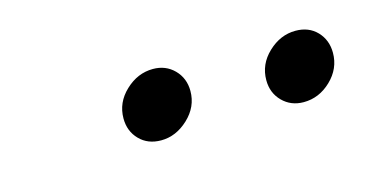

<svg xmlns="http://www.w3.org/2000/svg" viewBox="-29 -771 507 257"><g transform="rotate(-15 224.5 -642.5)"><path d="M172.9 -594.9Q193.5 -594.9 210.5 -610.8Q227.6 -626.8 227.6 -648.7Q227.6 -666.4 215.9 -678.3Q204.2 -690.1 186.6 -690.1Q165.3 -690.1 148.4 -674.1Q131.5 -658.2 131.5 -636.2Q131.5 -618.5 143 -606.7Q154.4 -594.9 172.9 -594.9ZM370.4 -594.9Q391.8 -594.9 408.4 -610.8Q425.1 -626.8 425.1 -648.7Q425.1 -666.4 413.8 -678.3Q402.5 -690.1 384.1 -690.1Q363.1 -690.1 346.2 -674.1Q329.4 -658.2 329.4 -636.2Q329.4 -618.5 341.1 -606.7Q352.8 -594.9 370.4 -594.9Z"/></g></svg>

Font: Anybody Thin
Style: Italic
Weight: 100
Italic angle: -10°
Designer: Tyler Finck
Foundry: Etcetera Type Company
Version: Version 1.114;gftools[0.9.25]